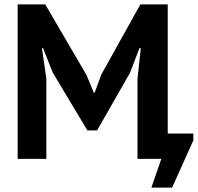

<svg xmlns="http://www.w3.org/2000/svg" viewBox="-20 -720 896 870"><path d="M603 -363 618 -502H612L569 -390L420 -129H376L219 -391L175 -502H170L190 -364V0H60V-700H185L372 -380L405 -300H409L439 -382L616 -700H740V-115H856V-84L760 130H666L711 0H603Z"/></svg>

Font: PT Sans
Style: Bold
Weight: 700
Version: Version 2.003W OFL; ttfautohint (v1.6)